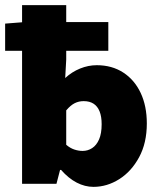

<svg xmlns="http://www.w3.org/2000/svg" viewBox="-28 -716 628 748"><path d="M336 12Q303 12 271 -4.5Q239 -21 210 -54H206L192 0H58V-696H230V-484L226 -412Q252 -436 284 -449Q316 -462 349 -462Q408 -462 452 -433.5Q496 -405 520 -354Q544 -303 544 -235Q544 -159 514 -103.5Q484 -48 436.5 -18Q389 12 336 12ZM294 -128Q314 -128 331 -139Q348 -150 358 -173Q368 -196 368 -232Q368 -262 360 -282Q352 -302 336.5 -312Q321 -322 298 -322Q279 -322 263 -314Q247 -306 230 -286V-152Q245 -139 261.5 -133.5Q278 -128 294 -128ZM-8 -518V-624L68 -630H394V-518Z"/></svg>

Font: Source Sans 3 ExtraLight Black
Style: Regular
Weight: 900
Version: Version 3.052;hotconv 1.1.0;makeotfexe 2.6.0